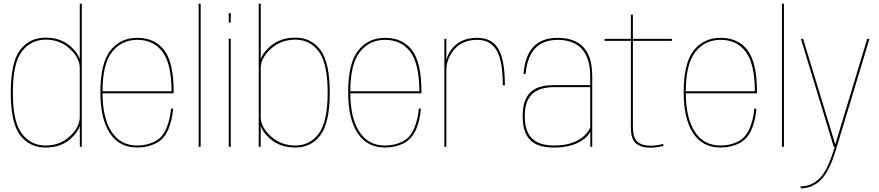

<svg xmlns="http://www.w3.org/2000/svg" viewBox="-20 -805 4821 1053"><path d="M418 0H428.5V-785H417.5V-109.5ZM230 4Q314.5 4 367.5 -44.2Q420.5 -92.5 420.5 -135.5L417.5 -163Q417.5 -108 363.2 -57.5Q309 -7 230.5 -7Q150 -7 100.2 -71.2Q50.5 -135.5 50.5 -297Q50.5 -459 100.2 -523.2Q150 -587.5 230.5 -587.5Q309 -587.5 363.2 -537.2Q417.5 -487 417.5 -432L420.5 -459Q420.5 -502 367.5 -550.2Q314.5 -598.5 230 -598.5Q142 -598.5 90.5 -531Q39 -463.5 39 -297Q39 -131 90.5 -63.5Q142 4 230 4Z M732 4V-7Q640.5 -7 591.5 -83Q542 -158.5 542 -299Q542 -453.5 594.5 -520Q647 -586.5 733 -586.5Q821.5 -586.5 871 -521Q920 -456.5 921 -304.5H537V-293H932.5Q932.5 -298 932.5 -301.5Q932.5 -461 881 -529.5Q829 -597.5 733 -597.5Q640 -597.5 585.5 -528Q530.5 -458.5 530.5 -299Q530.5 -153.5 582.5 -74.5Q634 4 732 4ZM732 -7V4Q789 4 834 -18.5Q879 -41 902 -93Q924.5 -144.5 929.5 -209H918Q913 -149.5 891.5 -99Q869.5 -48.5 826.5 -27.5Q783.5 -7 732 -7Z M1069.5 0H1080.5V-785H1069.5Z M1234.5 0H1245.5V-593H1234.5ZM1234.5 -733V-681.5H1245.5V-733Z M1399 0H1409.5L1410 -105.5V-785H1399ZM1600 4Q1688 4 1738.2 -64.8Q1788.5 -133.5 1788.5 -297Q1788.5 -461 1738.2 -529.8Q1688 -598.5 1600 -598.5Q1515.5 -598.5 1461.2 -550.2Q1407 -502 1407 -459L1410 -432Q1410 -487 1465.5 -537.2Q1521 -587.5 1599.5 -587.5Q1680 -587.5 1728.5 -522Q1777 -456.5 1777 -297Q1777 -138 1728.5 -72.5Q1680 -7 1599.5 -7Q1521 -7 1465.5 -57.5Q1410 -108 1410 -163L1407 -135.5Q1407 -92.5 1461.2 -44.2Q1515.5 4 1600 4Z M2091 4V-7Q1999.5 -7 1950.5 -83Q1901 -158.5 1901 -299Q1901 -453.5 1953.5 -520Q2006 -586.5 2092 -586.5Q2180.5 -586.5 2230 -521Q2279 -456.5 2280 -304.5H1896V-293H2291.5Q2291.5 -298 2291.5 -301.5Q2291.5 -461 2240 -529.5Q2188 -597.5 2092 -597.5Q1999 -597.5 1944.5 -528Q1889.5 -458.5 1889.5 -299Q1889.5 -153.5 1941.5 -74.5Q1993 4 2091 4ZM2091 -7V4Q2148 4 2193 -18.5Q2238 -41 2261 -93Q2283.5 -144.5 2288.5 -209H2277Q2272 -149.5 2250.5 -99Q2228.5 -48.5 2185.5 -27.5Q2142.5 -7 2091 -7Z M2737.5 -337.5H2749Q2749 -476 2713.2 -536.8Q2677.5 -597.5 2598 -597.5Q2514.5 -597.5 2468.8 -549Q2423 -500.5 2423 -434.5L2428 -419.5Q2428 -483.5 2472.5 -535Q2517 -586.5 2597.5 -586.5Q2669 -586.5 2703.2 -529.5Q2737.5 -472.5 2737.5 -337.5ZM2417 0H2428V-461.5V-592H2417Z M3017.5 4Q3067 4 3102.8 -5.2Q3138.5 -14.5 3162.5 -28.8Q3186.5 -43 3200 -58Q3213.5 -73 3217.5 -85V0H3228V-387Q3228 -462 3205.2 -508.2Q3182.5 -554.5 3140.2 -576Q3098 -597.5 3039 -597.5Q2998.5 -597.5 2965.8 -586.5Q2933 -575.5 2909 -552Q2885 -528.5 2870.2 -491Q2855.5 -453.5 2851 -400H2862.5Q2869 -466 2891.5 -507Q2914 -548 2951.2 -567.2Q2988.5 -586.5 3039 -586.5Q3094 -586.5 3133.8 -565.5Q3173.5 -544.5 3195.2 -500.2Q3217 -456 3217 -386V-338H3014.5Q2980.5 -338 2950 -330.8Q2919.5 -323.5 2896.2 -305Q2873 -286.5 2859.8 -253.5Q2846.5 -220.5 2846.5 -168.5Q2846.5 -115.5 2859.8 -81.8Q2873 -48 2896.5 -29.2Q2920 -10.5 2951 -3.2Q2982 4 3017.5 4ZM3018 -7Q2986 -7 2957.2 -14Q2928.5 -21 2906 -38.5Q2883.5 -56 2870.8 -87.5Q2858 -119 2858 -168.5Q2858 -217 2871.2 -248.2Q2884.5 -279.5 2907 -296.5Q2929.5 -313.5 2957.8 -320.2Q2986 -327 3016 -327H3217V-107Q3209.5 -84.5 3185.5 -61.2Q3161.5 -38 3120 -22.5Q3078.5 -7 3018 -7Z M3546 5Q3583.5 5 3617.5 -5V-16Q3584 -6 3548 -6Q3501.5 -6 3476.2 -27.2Q3451 -48.5 3451 -112V-581H3665V-592H3451V-724.5H3440V-592H3296V-581H3440V-106Q3440 -39.5 3469.2 -17.2Q3498.5 5 3546 5Z M3931 4V-7Q3839.5 -7 3790.5 -83Q3741 -158.5 3741 -299Q3741 -453.5 3793.5 -520Q3846 -586.5 3932 -586.5Q4020.5 -586.5 4070 -521Q4119 -456.5 4120 -304.5H3736V-293H4131.5Q4131.5 -298 4131.5 -301.5Q4131.5 -461 4080 -529.5Q4028 -597.5 3932 -597.5Q3839 -597.5 3784.5 -528Q3729.5 -458.5 3729.5 -299Q3729.5 -153.5 3781.5 -74.5Q3833 4 3931 4ZM3931 -7V4Q3988 4 4033 -18.5Q4078 -41 4101 -93Q4123.5 -144.5 4128.5 -209H4117Q4112 -149.5 4090.5 -99Q4068.5 -48.5 4025.5 -27.5Q3982.5 -7 3931 -7Z M4268.5 0H4279.5V-785H4268.5Z M4552.5 0H4569.5L4748.5 -592H4736L4561.5 -14H4560.5L4384.5 -592H4372.5ZM4371 228Q4435 228 4482.8 180.8Q4530.5 133.5 4569.5 0H4558Q4520.5 128 4475.8 172.5Q4431 217 4371 217Z"/></svg>

Font: Anybody Thin
Style: Regular
Weight: 100
Designer: Tyler Finck
Foundry: Etcetera Type Company
Version: Version 1.114;gftools[0.9.25]